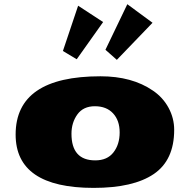

<svg xmlns="http://www.w3.org/2000/svg" viewBox="-20 -892 919 930"><path d="M351.6 -605 284.7 -645 358.4 -864.3 479.5 -785.2ZM545.9 -602.1 490.7 -650.9Q490.7 -650.9 596.7 -871.6L718.8 -781.7ZM326.2 -244.1Q326.2 -115.2 441.4 -115.2Q499.5 -115.2 529.5 -153.8Q559.6 -192.4 559.6 -250.5Q559.6 -308.6 527.6 -343Q495.6 -377.4 439.5 -377.4Q383.3 -377.4 354.7 -337.6Q326.2 -297.9 326.2 -244.1ZM55.7 -240.2Q55.7 -522.5 466.8 -522.5Q620.1 -522.5 720.7 -453.1Q769.5 -419.9 796.6 -369.6Q823.7 -319.3 823.7 -263.2Q823.7 -116.2 724.9 -49.1Q626 18.1 433.6 18.1Q55.7 18.1 55.7 -240.2Z"/></svg>

Font: Seymour One
Style: Book
Weight: 400
Designer: vernon adams
Foundry: vernon adams
Version: Version 1.000; ttfautohint (v0.93) -l 8 -r 50 -G 200 -x 0 -w